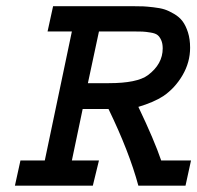

<svg xmlns="http://www.w3.org/2000/svg" viewBox="-20 -589 626 609"><path d="M148.4 -569.3H404.3Q423.8 -569.3 434.6 -568.8Q445.3 -568.4 466.8 -565.9Q488.3 -563.5 502 -559.1Q515.6 -554.7 532.2 -544.9Q548.8 -535.2 559.1 -521.5Q569.3 -507.8 576.2 -486.3Q583 -464.8 583 -437.5Q583 -391.6 559.1 -350.6Q535.2 -309.6 498 -284.2Q467.8 -264.6 418.9 -250Q469.7 -143.6 491.2 -80.1H585.9L568.4 0H418.9Q389.6 -108.4 324.2 -243.2H242.2L208 -80.1H293.9L274.4 0H27.3L44.9 -80.1H122.1L208 -489.3H130.9ZM398.4 -489.3H293.9L258.8 -325.2H325.2Q415 -325.2 449.2 -350.6Q496.1 -385.7 496.1 -435.5Q496.1 -451.2 491.2 -461.9Q486.3 -472.7 479.5 -478Q472.7 -483.4 457.5 -485.8Q442.4 -488.3 432.1 -488.8Q421.9 -489.3 398.4 -489.3Z"/></svg>

Font: Thabit-Bold-Oblique
Style: Bold Oblique
Weight: 700
Designer: Regenerated by Nadim Shaikli
Foundry: MAK Alagha
Version: 0.01